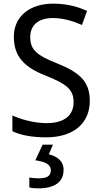

<svg xmlns="http://www.w3.org/2000/svg" viewBox="-20 -744 557 1054"><path d="M473 -191C473 -303 408 -350 291 -397C184 -440 146 -469 146 -541C146 -603 188 -645 270 -645C327 -645 382 -628 430 -607L458 -684C406 -708 345 -724 272 -724C144 -724 56 -655 56 -542C56 -431 117 -374 228 -330C346 -283 384 -253 384 -183C384 -112 334 -68 237 -68C166 -68 95 -89 48 -110V-24C91 -2 158 10 233 10C380 10 473 -64 473 -191ZM329 189C329 138 292 114 248 103L271 50H214L174 136C223 143 259 156 259 191C259 224 235 235 192 235C174 235 153 233 141 230V285C152 288 170 290 190 290C283 290 329 253 329 189Z"/></svg>

Font: Noto Sans Thai
Style: Regular
Weight: 400
Designer: Monotype Design Team
Foundry: Monotype Imaging Inc.
Version: Version 1.901